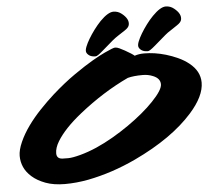

<svg xmlns="http://www.w3.org/2000/svg" viewBox="-61 -1002 1202 1078"><g transform="rotate(-5 540.5 -463.0)"><path d="M835.9 -888.7Q881.3 -935.1 911.6 -935.1Q937.5 -935.1 958 -918.5Q998.5 -886.2 991.2 -853.5Q988.3 -838.9 965.8 -824.2Q965.8 -824.2 927.7 -798.8Q911.6 -789.1 895.5 -775.4L832 -720.7Q800.8 -693.8 791 -693.8Q767.6 -693.8 754.9 -702.9Q742.2 -711.9 739.3 -722.7Q736.3 -733.4 743.9 -752.7Q751.5 -772 765.4 -795.4Q779.3 -818.8 797.9 -843.8Q816.4 -868.7 835.9 -888.7ZM541 -885.7Q586.4 -931.6 616.7 -931.6Q642.6 -931.6 663.1 -915Q703.6 -882.8 696.3 -850.1Q693.4 -835.4 670.9 -820.8L632.8 -795.9Q616.7 -785.6 600.6 -772.5L537.1 -717.8Q505.9 -690.4 496.1 -690.4Q472.7 -690.4 460 -699.5Q447.3 -708.5 444.3 -719.2Q441.4 -730 449 -749.3Q456.5 -768.6 470.5 -792Q484.4 -815.4 502.9 -840.3Q521.5 -865.2 541 -885.7ZM714.4 -674.8Q738.3 -683.1 767.8 -683.1Q797.4 -683.1 827.4 -678.7Q857.4 -674.3 890.6 -664.6Q923.8 -654.8 957 -639.6Q990.2 -624.5 1016.6 -603.5Q1075.7 -556.6 1075.7 -492.2Q1075.7 -416 995.1 -325.2Q879.9 -195.3 665 -93.8Q529.8 -30.3 393.6 -3.9Q326.2 8.8 262.5 8.8Q198.7 8.8 152.6 -8.5Q106.4 -25.9 77.4 -51.8Q48.3 -77.6 35.2 -107.4Q22 -137.2 22 -170.4Q22 -203.6 41.7 -248Q61.5 -292.5 93 -336.2Q124.5 -379.9 163.8 -421.1Q203.1 -462.4 242.2 -497.6Q309.6 -557.6 371.8 -600.8Q434.1 -644 477.1 -668.9Q520 -693.8 548.8 -707Q597.7 -730 608.4 -730Q619.1 -730 632.6 -723.6Q646 -717.3 662.1 -708.5Q702.1 -686 714.4 -674.8ZM259.8 -134.8Q268.6 -134.3 292.5 -134.3Q316.4 -134.3 361.8 -146.5Q407.2 -158.7 454.6 -179.4Q502 -200.2 549.6 -227.8Q597.2 -255.4 640.6 -285.6Q684.1 -315.9 721.9 -347.4Q759.8 -378.9 787.6 -408.2Q847.2 -470.2 847.2 -502.4Q847.2 -535.6 807.1 -551.8Q780.3 -563 749.5 -563Q698.2 -563 665 -554.2Q522.5 -487.3 387.2 -379.4Q290.5 -302.2 249 -233.4Q227.5 -197.8 227.5 -167.2Q227.5 -136.7 259.8 -134.8Z"/></g></svg>

Font: Sarina
Style: Regular
Weight: 400
Designer: James Grieshaber
Foundry: James Grieshaber
Version: Version 1.001